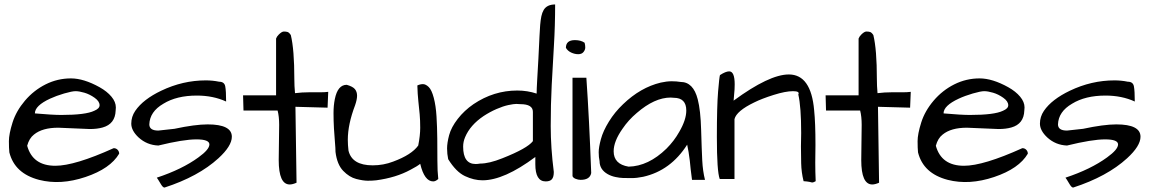

<svg xmlns="http://www.w3.org/2000/svg" viewBox="-20 -804 5115 852"><path d="M225.6 -68.4Q311.5 -68.4 484.4 -146.5Q495.1 -146.5 502 -139.2Q508.8 -131.8 508.8 -122.1Q469.7 -55.7 359.4 -18.6Q249 18.6 153.3 -5.9Q44.9 -34.2 21.5 -127.9Q19.5 -146.5 19.5 -177.7Q19.5 -209 35.6 -260.3Q51.8 -311.5 90.8 -357.4Q129.9 -403.3 182.6 -429.7Q235.4 -456.1 294.9 -456.1Q351.6 -456.1 421.9 -417Q455.1 -398.4 474.6 -375Q494.1 -351.6 494.1 -327.1Q494.1 -320.3 493.2 -313.5Q491.2 -253.9 435.5 -238.3Q411.1 -231.4 378.9 -231.4L238.3 -237.3Q168 -237.3 130.9 -207Q109.4 -190.4 100.6 -157.2Q125 -68.4 225.6 -68.4ZM202.1 -366.2Q134.8 -335 134.8 -300.8Q212.9 -293.9 252 -293.9Q360.4 -293.9 398.4 -312.5Q421.9 -322.3 421.9 -336.9Q421.9 -354.5 399.9 -370.1Q377.9 -385.7 354.5 -392.6Q331.1 -399.4 315.4 -399.4Q299.8 -399.4 264.6 -389.2Q229.5 -378.9 202.1 -366.2Z M901.4 -252Q1008.8 -252 1008.8 -197.3Q1008.8 -156.2 949.2 -101.6Q860.4 -20.5 710 28.3Q703.1 28.3 694.8 14.6Q686.5 1 682.1 -6.3Q677.7 -13.7 675.8 -15.6Q788.1 -52.7 860.4 -105.5Q909.2 -140.6 909.2 -163.1Q909.2 -185.5 851.6 -185.5Q793.9 -185.5 682.6 -158.2Q631.8 -160.2 594.7 -194.3Q562.5 -224.6 562.5 -255.4Q562.5 -286.1 580.1 -312Q597.7 -337.9 627 -360.4Q656.2 -382.8 695.3 -401.4Q791 -447.3 893.6 -447.3Q923.8 -447.3 952.1 -441.4Q975.6 -441.4 979.5 -420.9Q983.4 -400.4 983.4 -353.5Q925.8 -379.9 853.5 -379.9Q763.7 -379.9 705.1 -343.8Q644.5 -308.6 642.6 -252Q642.6 -224.6 682.6 -224.6L753.9 -232.4Q845.7 -252 901.4 -252Z M1216.8 -93.8 1218.8 -250Q1218.8 -287.1 1211.9 -313.5H1060.5L1058.6 -380.9H1205.1V-632.8Q1208 -641.6 1216.8 -650.4Q1230.5 -664.1 1239.7 -664.1Q1249 -664.1 1255.9 -662.1Q1262.7 -660.2 1270.5 -648.4Q1286.1 -584 1286.1 -454.1Q1286.1 -421.9 1289.1 -390.6Q1320.3 -394.5 1351.6 -394.5Q1351.6 -394.5 1402.3 -394.5Q1420.9 -394.5 1436.5 -396.5L1433.6 -326.2L1291 -330.1L1295.9 6.8Q1278.3 14.6 1265.6 14.6Q1216.8 14.6 1216.8 -93.8Z M1468.8 -129.9Q1468.8 -145.5 1466.3 -173.3Q1463.9 -201.2 1461.9 -234.4Q1460 -267.6 1460 -301.8Q1460 -335.9 1465.8 -364.3Q1478.5 -427.7 1518.6 -427.7Q1545.9 -419.9 1555.2 -408.2Q1564.5 -396.5 1564.5 -379.4Q1564.5 -362.3 1555.7 -336.9Q1523.4 -252 1523.4 -183.6Q1523.4 -161.1 1526.4 -135.7Q1542 -70.3 1633.8 -70.3Q1681.6 -70.3 1724.6 -86.9Q1806.6 -117.2 1835.9 -158.2Q1844.7 -203.1 1844.7 -236.8Q1844.7 -270.5 1842.3 -296.9Q1839.8 -323.2 1836.4 -355Q1833 -386.7 1832 -424.8Q1844.7 -430.7 1856.9 -430.7Q1869.1 -430.7 1882.3 -418Q1895.5 -405.3 1904.8 -370.1Q1914.1 -335 1917 -287.6Q1919.9 -240.2 1920.4 -189.5Q1920.9 -138.7 1920.9 -91.3Q1920.9 -43.9 1924.8 -9.8Q1913.1 1 1902.3 1Q1863.3 1 1844.7 -77.1Q1832 -66.4 1801.8 -50.8Q1737.3 -15.6 1649.4 -3.9Q1632.8 -2 1612.3 -2Q1591.8 -2 1561 -9.8Q1530.3 -17.6 1502.9 -45.9Q1475.6 -74.2 1468.8 -129.9Z M2437.5 -41Q2437.5 -18.6 2429.2 -8.8Q2420.9 1 2401.4 1Q2355.5 1 2355.5 -75.2V-107.4Q2216.8 -3.9 2121.1 -3.9Q2083 -3.9 2043.5 -22.5Q2003.9 -41 1968.8 -97.7Q1963.9 -121.1 1963.9 -145.5Q1963.9 -169.9 1973.1 -204.6Q1982.4 -239.3 2011.2 -276.4Q2040 -313.5 2081.1 -341.8Q2170.9 -402.3 2275.4 -402.3Q2320.3 -402.3 2361.3 -388.7Q2361.3 -406.2 2363.8 -450.2Q2366.2 -494.1 2369.1 -543Q2375 -669.9 2377 -692.9Q2378.9 -715.8 2382.3 -731.9Q2385.7 -748 2392.6 -759.8Q2407.2 -784.2 2443.4 -784.2Q2443.4 -690.4 2438 -601.1Q2432.6 -511.7 2428.2 -426.3Q2423.8 -340.8 2423.8 -244.6Q2423.8 -148.4 2437.5 -41ZM2035.2 -153.3Q2035.2 -76.2 2090.8 -76.2Q2099.6 -76.2 2110.4 -78.1Q2150.4 -78.1 2209 -101.6Q2320.3 -145.5 2344.7 -177.7V-307.6Q2344.7 -341.8 2289.1 -341.8Q2282.2 -342.8 2271 -342.8Q2259.8 -342.8 2236.3 -337.9Q2212.9 -333 2183.6 -320.3Q2154.3 -307.6 2126 -289.1Q2066.4 -249 2043.9 -195.3Q2035.2 -174.8 2035.2 -153.3Z M2582 -459Q2594.7 -276.4 2603.5 -36.1Q2597.7 -5.9 2556.6 -5.9Q2545.9 -5.9 2534.7 -10.3Q2523.4 -14.6 2520.5 -22.5V-459ZM2491.2 -591.8Q2491.2 -626 2531.2 -626Q2557.6 -626 2574.2 -614.3Q2577.1 -603.5 2577.1 -593.3Q2577.1 -583 2569.3 -573.2Q2561.5 -563.5 2545.9 -563.5Q2530.3 -563.5 2514.6 -570.8Q2499 -578.1 2491.2 -591.8Z M3029.3 -162.1Q2956.1 -46.9 2834 -19.5Q2805.7 -13.7 2782.7 -13.7Q2759.8 -13.7 2744.6 -14.2Q2729.5 -14.6 2710.9 -18.6Q2692.4 -22.5 2676.8 -31.2Q2640.6 -51.8 2640.6 -88.9Q2636.7 -106.4 2636.7 -128.4Q2636.7 -150.4 2646.5 -186.5Q2656.2 -222.7 2682.1 -264.6Q2708 -306.6 2745.1 -341.8Q2822.3 -416 2912.1 -437.5Q2938.5 -443.4 2960.4 -443.4Q2982.4 -443.4 3000 -440.4Q3056.6 -440.4 3076.2 -363.3Q3088.9 -314.5 3091.3 -227.1Q3093.8 -139.6 3096.2 -92.3Q3098.6 -44.9 3108.4 -5.9H3050.8Q3046.9 -32.2 3044.9 -52.7Q3043 -73.2 3041 -90.8Q3036.1 -131.8 3029.3 -162.1ZM3025.4 -313.5Q3025.4 -370.1 2969.7 -370.1Q2962.9 -371.1 2956.1 -371.1Q2884.8 -371.1 2805.7 -302.7Q2768.6 -271.5 2742.2 -232.4Q2703.1 -176.8 2703.1 -132.8Q2703.1 -75.2 2769.5 -64.5Q2857.4 -66.4 2937.5 -144.5Q2971.7 -178.7 2994.1 -218.8Q3025.4 -272.5 3025.4 -313.5Z M3535.2 -213.9Q3535.2 -330.1 3522.5 -384.8Q3530.3 -399.4 3499 -399.4Q3465.8 -399.4 3413.1 -382.8Q3360.4 -366.2 3327.1 -349.6Q3248 -311.5 3239.3 -275.4V-9.8H3173.8Q3161.1 -43 3161.1 -196.3Q3161.1 -333 3166.5 -397.5Q3171.9 -461.9 3174.8 -470.7Q3200.2 -487.3 3215.8 -487.3Q3240.2 -487.3 3240.2 -429.7Q3240.2 -407.2 3237.8 -386.2Q3235.4 -365.2 3235.4 -357.4Q3393.6 -473.6 3480.5 -473.6Q3579.1 -473.6 3592.8 -314.5Q3598.6 -258.8 3598.6 -160.2L3597.7 -83Q3597.7 -40 3599.6 0Q3589.8 5.9 3584 5.9Q3581.1 4.9 3571.3 2.9Q3561.5 1 3545.9 0Q3536.1 -39.1 3535.2 -79.6Q3534.2 -120.1 3534.2 -154.3Z M3801.8 -93.8 3803.7 -250Q3803.7 -287.1 3796.9 -313.5H3645.5L3643.6 -380.9H3790V-632.8Q3793 -641.6 3801.8 -650.4Q3815.4 -664.1 3824.7 -664.1Q3834 -664.1 3840.8 -662.1Q3847.7 -660.2 3855.5 -648.4Q3871.1 -584 3871.1 -454.1Q3871.1 -421.9 3874 -390.6Q3905.3 -394.5 3936.5 -394.5Q3936.5 -394.5 3987.3 -394.5Q4005.9 -394.5 4021.5 -396.5L4018.6 -326.2L3876 -330.1L3880.9 6.8Q3863.3 14.6 3850.6 14.6Q3801.8 14.6 3801.8 -93.8Z M4257.8 -68.4Q4343.8 -68.4 4516.6 -146.5Q4527.3 -146.5 4534.2 -139.2Q4541 -131.8 4541 -122.1Q4502 -55.7 4391.6 -18.6Q4281.2 18.6 4185.5 -5.9Q4077.1 -34.2 4053.7 -127.9Q4051.8 -146.5 4051.8 -177.7Q4051.8 -209 4067.9 -260.3Q4084 -311.5 4123 -357.4Q4162.1 -403.3 4214.8 -429.7Q4267.6 -456.1 4327.1 -456.1Q4383.8 -456.1 4454.1 -417Q4487.3 -398.4 4506.8 -375Q4526.4 -351.6 4526.4 -327.1Q4526.4 -320.3 4525.4 -313.5Q4523.4 -253.9 4467.8 -238.3Q4443.4 -231.4 4411.1 -231.4L4270.5 -237.3Q4200.2 -237.3 4163.1 -207Q4141.6 -190.4 4132.8 -157.2Q4157.2 -68.4 4257.8 -68.4ZM4234.4 -366.2Q4167 -335 4167 -300.8Q4245.1 -293.9 4284.2 -293.9Q4392.6 -293.9 4430.7 -312.5Q4454.1 -322.3 4454.1 -336.9Q4454.1 -354.5 4432.1 -370.1Q4410.2 -385.7 4386.7 -392.6Q4363.3 -399.4 4347.7 -399.4Q4332 -399.4 4296.9 -389.2Q4261.7 -378.9 4234.4 -366.2Z M4933.6 -252Q5041 -252 5041 -197.3Q5041 -156.2 4981.4 -101.6Q4892.6 -20.5 4742.2 28.3Q4735.4 28.3 4727.1 14.6Q4718.8 1 4714.4 -6.3Q4710 -13.7 4708 -15.6Q4820.3 -52.7 4892.6 -105.5Q4941.4 -140.6 4941.4 -163.1Q4941.4 -185.5 4883.8 -185.5Q4826.2 -185.5 4714.8 -158.2Q4664.1 -160.2 4627 -194.3Q4594.7 -224.6 4594.7 -255.4Q4594.7 -286.1 4612.3 -312Q4629.9 -337.9 4659.2 -360.4Q4688.5 -382.8 4727.5 -401.4Q4823.2 -447.3 4925.8 -447.3Q4956.1 -447.3 4984.4 -441.4Q5007.8 -441.4 5011.7 -420.9Q5015.6 -400.4 5015.6 -353.5Q4958 -379.9 4885.7 -379.9Q4795.9 -379.9 4737.3 -343.8Q4676.8 -308.6 4674.8 -252Q4674.8 -224.6 4714.8 -224.6L4786.1 -232.4Q4877.9 -252 4933.6 -252Z"/></svg>

Font: Architects Daughter
Style: Regular
Weight: 400
Designer: Kimberly Geswein
Foundry: Kimberly Geswein
Version: Version 1.003 2010